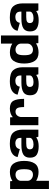

<svg xmlns="http://www.w3.org/2000/svg" viewBox="1471 -2296 1047 4029"><g transform="rotate(-90 1994.5 -281.5)"><path d="M42.5 222H214.5V-47C215.5 -46 216 -45.5 217 -45C269.5 -12.5 331.5 4 402.5 4C483.5 4 542 -23 578.5 -77C614.5 -131 632.5 -205 632.5 -298C632.5 -391 614.5 -464 578.5 -517.5C542 -571 483.5 -597.5 402.5 -597.5C331.5 -597.5 269.5 -581 217 -548.5C215 -547 212.5 -545.5 210.5 -544L206.5 -593H42.5ZM214.5 -225.5V-368.5C215.5 -399 228 -425 252.5 -446.5C278 -468.5 308 -479.5 342.5 -479.5C379.5 -479.5 408.5 -467.5 428.5 -443C448.5 -418.5 458.5 -370 458.5 -297C458.5 -223 448.5 -174 428.5 -150C408.5 -125.5 379.5 -113.5 342.5 -113.5C308 -113.5 278 -124.5 252.5 -146.5C228 -167.5 215.5 -193.5 214.5 -225.5Z M1140 0H1288.5V-327.5C1288.5 -414 1268 -481 1226 -528C1184.5 -575 1107 -598.5 993.5 -598.5C836.5 -598.5 732.5 -545 712.5 -436L880.5 -389C891 -454 939 -483 1001.5 -483C1036 -483 1064 -474.5 1084.5 -457.5C1105.5 -441 1115.5 -413 1115.5 -374V-356H968C876.5 -356 809 -342.5 765.5 -315C722 -287.5 700 -241.5 700 -176C700 -106.5 721.5 -58.5 764 -32.5C807 -6.5 864 6.5 936 6.5C1012 6.5 1071.5 -8 1114 -37C1118.5 -40 1123 -43 1127 -46.5ZM1115.5 -176.5C1115.5 -156.5 1103 -139 1077 -124C1051 -109 1018.5 -101.5 978.5 -101.5C942.5 -101.5 916.5 -108 900 -120.5C883.5 -133.5 875.5 -153 875.5 -178.5C875.5 -204.5 884.5 -224 903 -236C921 -248.5 954.5 -254.5 1004 -254.5H1115.5Z M1762.5 -299.5H1934.5C1934.5 -401.5 1920.5 -477 1892.5 -525.5C1864.5 -573.5 1811 -598 1732 -598C1659 -598 1600 -578.5 1555 -540.5C1553.5 -539 1551.5 -537.5 1550 -536L1546.5 -593H1382V0H1554V-374C1557 -399.5 1567 -422.5 1584 -443C1604.5 -467.5 1632 -479.5 1667 -479.5C1697 -479.5 1720.5 -468 1737.5 -445.5C1754 -422.5 1762.5 -374 1762.5 -299.5Z M2449.5 0H2598V-327.5C2598 -414 2577.5 -481 2535.5 -528C2494 -575 2416.5 -598.5 2303 -598.5C2146 -598.5 2042 -545 2022 -436L2190 -389C2200.5 -454 2248.5 -483 2311 -483C2345.5 -483 2373.5 -474.5 2394 -457.5C2415 -441 2425 -413 2425 -374V-356H2277.5C2186 -356 2118.5 -342.5 2075 -315C2031.5 -287.5 2009.5 -241.5 2009.5 -176C2009.5 -106.5 2031 -58.5 2073.5 -32.5C2116.5 -6.5 2173.5 6.5 2245.5 6.5C2321.5 6.5 2381 -8 2423.5 -37C2428 -40 2432.5 -43 2436.5 -46.5ZM2425 -176.5C2425 -156.5 2412.5 -139 2386.5 -124C2360.5 -109 2328 -101.5 2288 -101.5C2252 -101.5 2226 -108 2209.5 -120.5C2193 -133.5 2185 -153 2185 -178.5C2185 -204.5 2194 -224 2212.5 -236C2230.5 -248.5 2264 -254.5 2313.5 -254.5H2425Z M3105 0H3265V-785H3093.5V-547C3093 -547.5 3092 -548 3091.5 -548.5C3039.5 -581 2977.5 -597.5 2906.5 -597.5C2825.5 -597.5 2767 -571 2730.5 -518C2694 -464.5 2676 -391.5 2676 -298C2676 -204.5 2694 -130.5 2730.5 -77C2767 -23 2825.5 4 2906.5 4C2977.5 4 3039.5 -12.5 3091.5 -45C3094 -46.5 3096 -48 3098.5 -49.5ZM3093.5 -219C3091 -190.5 3078.5 -166.5 3056 -146.5C3031 -124.5 3001 -113.5 2966.5 -113.5C2929.5 -113.5 2900.5 -125.5 2880.5 -150C2860 -174 2850 -223 2850 -297C2850 -370.5 2860 -419 2880.5 -443.5C2900.5 -467.5 2929.5 -479.5 2966.5 -479.5C3001 -479.5 3031 -468.5 3056 -446.5C3078.5 -426.5 3091 -403 3093.5 -375Z M3789.5 0H3938V-327.5C3938 -414 3917.5 -481 3875.5 -528C3834 -575 3756.5 -598.5 3643 -598.5C3486 -598.5 3382 -545 3362 -436L3530 -389C3540.5 -454 3588.5 -483 3651 -483C3685.5 -483 3713.5 -474.5 3734 -457.5C3755 -441 3765 -413 3765 -374V-356H3617.5C3526 -356 3458.5 -342.5 3415 -315C3371.5 -287.5 3349.5 -241.5 3349.5 -176C3349.5 -106.5 3371 -58.5 3413.5 -32.5C3456.5 -6.5 3513.5 6.5 3585.5 6.5C3661.5 6.5 3721 -8 3763.5 -37C3768 -40 3772.5 -43 3776.5 -46.5ZM3765 -176.5C3765 -156.5 3752.5 -139 3726.5 -124C3700.5 -109 3668 -101.5 3628 -101.5C3592 -101.5 3566 -108 3549.5 -120.5C3533 -133.5 3525 -153 3525 -178.5C3525 -204.5 3534 -224 3552.5 -236C3570.5 -248.5 3604 -254.5 3653.5 -254.5H3765Z"/></g></svg>

Font: Anybody
Style: Bold
Weight: 700
Designer: Tyler Finck
Foundry: Etcetera Type Company
Version: Version 1.110